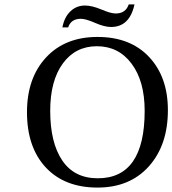

<svg xmlns="http://www.w3.org/2000/svg" viewBox="-20 -836 779 868"><path d="M739 -338Q739 -180 653 -84Q567 12 421 12Q272 12 187 -79Q102 -170 102 -329Q102 -483 188 -576Q274 -669 421 -669Q569 -669 654 -578.5Q739 -488 739 -338ZM634 -335Q634 -469 575 -548Q516 -627 418 -627Q321 -627 264 -549Q207 -471 207 -335Q207 -191 261.5 -110.5Q316 -30 422 -30Q634 -30 634 -335ZM562 -816H588Q566 -714 482 -714Q452 -714 410 -732.5Q368 -751 345 -751Q301 -751 288 -712H262Q271 -759 298.5 -785Q326 -811 364 -811Q396 -811 438.5 -793Q481 -775 503 -775Q548 -775 562 -816Z"/></svg>

Font: myMathFont
Style: Regular
Weight: 400
Designer: Ross Mills, John Hudson & Paul Hanslow, Tiro Typeworks Ltd; with prior portions MicroPress Inc., and Coen Hoffman. Math 
Foundry: Tiro Typeworks Ltd
Version: Version 2.13 b171